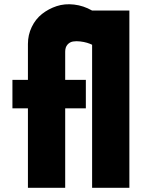

<svg xmlns="http://www.w3.org/2000/svg" viewBox="-20 -893 696 913"><path d="M39.1 -377.9V-513.2H112.8V-684.1Q112.8 -727.1 130.9 -764.6Q148.9 -802.2 179.9 -826.7Q210.9 -851.1 249.3 -863.8Q287.6 -876.5 332.3 -871.3Q377 -866.2 418 -842.8H595.2V0H418V-680.2Q408.2 -685.1 394 -689.5Q379.9 -693.8 361.1 -696Q342.3 -698.2 326.9 -695.6Q311.5 -692.9 300.8 -680.7Q290 -668.5 290 -647V-513.2H388.2V-377.9H290V0H112.8V-377.9Z"/></svg>

Font: Hussar Preview
Style: Bold
Weight: 700
Foundry: Cannot Into Space Fonts, PlusOne Fonts
Version: Version 2.29RC2 "Millennial"